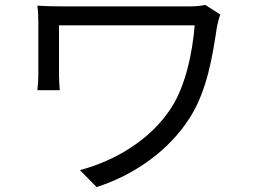

<svg xmlns="http://www.w3.org/2000/svg" viewBox="-20 -726 1040 781"><path d="M876 -667 815 -706C798 -702 774 -700 752 -700H239C196 -700 159 -701 132 -703C135 -681 136 -659 136 -636V-423C136 -404 135 -383 132 -359H223C221 -383 220 -408 220 -423V-623H772C762 -505 734 -377 677 -288C595 -160 452 -73 305 -34L373 35C534 -17 671 -119 752 -247C824 -360 845 -502 863 -620C865 -630 872 -657 876 -667Z"/></svg>

Font: Source Han Sans TC
Style: Regular
Weight: 400
Designer: Ryoko NISHIZUKA 西塚涼子 (kana, bopomofo & ideographs); Paul D. Hunt (Latin, Greek & Cyrillic); Sandoll Communications 산돌커뮤니
Foundry: Adobe
Version: Version 2.002;hotconv 1.0.116;makeotfexe 2.5.65601